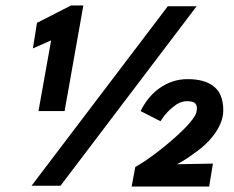

<svg xmlns="http://www.w3.org/2000/svg" viewBox="-20 -683 860 706"><path d="M202.5 0H96L597 -660H703ZM217.5 -274.5H121.5L168 -534.5L101 -505L116 -599L241.5 -663H286.5ZM749 3H464L477.5 -69Q497.5 -80 521.2 -96.5Q545 -113 569.2 -132Q593.5 -151 616.8 -171.5Q640 -192 658 -210Q676 -228 687.5 -243.5Q699 -259 701.5 -268.2Q704 -277.5 704 -285Q704 -294.5 699.5 -300.8Q695 -307 686 -309Q677 -311 668 -311Q648 -311 629 -299Q590.5 -272 569.5 -236L570.5 -237L497 -274.5Q522.5 -326.5 564 -357Q612 -392 669.5 -392Q702.5 -392 725.8 -385.2Q749 -378.5 765 -366Q781 -353.5 789 -337Q801 -312 801 -277.5Q801 -237.5 772.5 -195.5Q744 -153.5 695 -120Q665.5 -97.5 637 -82.5Q636 -81 629.5 -79L763 -81.5Z"/></svg>

Font: Lucymar Sans ExtraBold
Style: Italic
Weight: 800
Italic angle: -10°
Foundry: The League of Moveable Type (original font) / Main changes by Cristiano Sobral with portions from Mirco Monsees
Version: Version 2.00;August 30, 2020;FontCreator 13.0.0.2681 64-bit